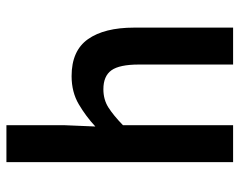

<svg xmlns="http://www.w3.org/2000/svg" viewBox="-94 -652 746 598"><g transform="rotate(-90 279.0 -353.0)"><path d="M73 0V-706H188V-524L184 -429Q215 -458 253 -480.5Q291 -503 341 -503Q420 -503 456 -452Q492 -401 492 -308V0H377V-293Q377 -354 359 -379Q341 -404 300 -404Q268 -404 243.5 -388.5Q219 -373 188 -343V0Z"/></g></svg>

Font: Source Sans 3 ExtraLight SemiBold
Style: Regular
Weight: 600
Version: Version 3.052;hotconv 1.1.0;makeotfexe 2.6.0